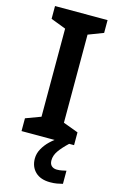

<svg xmlns="http://www.w3.org/2000/svg" viewBox="-141 -770 651 1059"><g transform="rotate(15 185.0 -241.0)"><path d="M335 0H35V-73L121 -105V-608L35 -641V-714H335V-641L249 -608V-105L335 -73ZM236 113Q236 134 247.5 144.5Q259 155 278 155Q294 155 307.5 152Q321 149 331 147V222Q315 226 298.5 229Q282 232 260 232Q205 232 175 203Q145 174 145 127Q145 98 160 71Q175 44 198 22Q221 0 248 -16L307 0Q273 32 254.5 58.5Q236 85 236 113Z"/></g></svg>

Font: Noto Sans Cham SemiBold
Style: Regular
Weight: 600
Version: Version 2.002